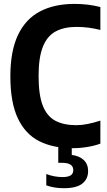

<svg xmlns="http://www.w3.org/2000/svg" viewBox="-20 -770 562 1010"><path d="M362.5 9.5Q259.5 9.5 186.2 -27.5Q113 -64.5 73.8 -147.8Q34.5 -231 34.5 -368.5Q34.5 -502 74.8 -586.2Q115 -670.5 190.5 -710Q266 -749.5 372 -749.5Q444 -749.5 508 -733V-612.5Q445.5 -628.5 382.5 -628.5Q317 -628.5 272.5 -604.5Q228 -580.5 205.5 -524Q183 -467.5 183 -370.5Q183 -270 205.2 -213.8Q227.5 -157.5 271.8 -134.5Q316 -111.5 381.5 -111.5Q410 -111.5 441.2 -117.8Q472.5 -124 508 -135.5V-14.5Q479 -3.5 440.2 3Q401.5 9.5 362.5 9.5ZM315.5 220Q264.5 220 223.5 205V145.5Q245.5 154 268 157.8Q290.5 161.5 308.5 161.5Q336.5 161.5 351 153Q365.5 144.5 365.5 124.5Q365.5 86.5 306.5 86.5H286.5V-10H357.5V45Q398.5 50.5 421 72.2Q443.5 94 443.5 130Q443.5 171.5 413 195.8Q382.5 220 315.5 220Z"/></svg>

Font: Encode Sans Condensed
Style: Bold
Weight: 700
Width: 3
Designer: Multiple Designers
Foundry: Impallari Type
Version: Version 3.000; ttfautohint (v1.8.3) -l 8 -r 50 -G 200 -x 14 